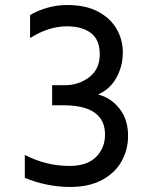

<svg xmlns="http://www.w3.org/2000/svg" viewBox="-20 -735 622 766"><path d="M258 11Q216 11 167.5 1.5Q119 -8 79 -26V-117Q164 -73 257 -73Q327 -73 363 -108.5Q399 -144 399 -198Q399 -313 238 -315H188V-395H238Q294 -395 336 -427Q378 -459 378 -518Q378 -577 342.5 -603.5Q307 -630 247 -630Q174 -630 100 -583V-675Q126 -691 165.5 -703Q205 -715 248 -715Q322 -715 371.5 -688.5Q421 -662 445.5 -619Q470 -576 470 -526Q470 -471 444.5 -425Q419 -379 371 -358Q421 -346 456 -302.5Q491 -259 491 -193Q491 -138 465 -91.5Q439 -45 387 -17Q335 11 258 11Z"/></svg>

Font: LXGW 975 Gothic SC
Style: Regular
Weight: 400
Version: Version 2.01;February 25, 2021